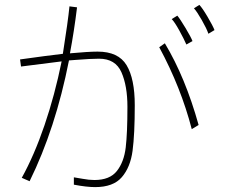

<svg xmlns="http://www.w3.org/2000/svg" viewBox="-20 -709 960 785"><path d="M832 -571Q825 -592 805 -627Q785 -662 773 -675L795 -689Q807 -677 828.5 -640.5Q850 -604 857 -586ZM282 16Q291 17 317.5 22Q344 27 366 27Q429 27 458 -10Q487 -47 494 -106Q501 -165 501 -272Q501 -358 476.5 -413.5Q452 -469 385 -469Q352 -469 289 -464L262 -462Q207 -183 101 32L69 18Q120 -74 162 -197Q204 -320 232 -458L66 -437L62 -466Q176 -482 237 -489Q258 -622 264 -683L295 -679Q283 -581 266 -491Q342 -498 379 -498Q464 -498 497.5 -442.5Q531 -387 531 -279Q531 -160 522 -92.5Q513 -25 478 15.5Q443 56 369 56Q334 56 282 46ZM742 -527Q732 -550 713 -584.5Q694 -619 682 -631L705 -645Q716 -632 738.5 -594.5Q761 -557 767 -541ZM764 -181Q720 -351 631 -516L654 -532Q738 -392 792 -198Z"/></svg>

Font: LINE Seed Sans KR Thin
Style: Regular
Weight: 250
Designer: LINE BX Design & Sandoll Inc & Dalton Maag Ltd
Foundry: Sandoll Inc.
Version: Version 1.000